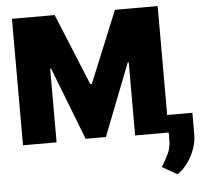

<svg xmlns="http://www.w3.org/2000/svg" viewBox="-62 -792 1165 1100"><g transform="rotate(-5 520.5 -242.0)"><path d="M46.9 -727.3H292.6L461.6 -315.3H470.2L639.2 -727.3H884.9V0H691.8V-420.5H686.1L524.1 -5.7H407.7L245.7 -423.3H240.1V0H46.9ZM1029.8 -100.9V17Q1030.9 61.1 1015.6 104.4Q1000.4 147.7 974.1 183.9Q947.8 220.2 914.8 242.9L828.1 193.2Q831 188.2 834.2 183.1Q837.4 177.9 840.6 172.9Q855.8 148.1 870.6 116.1Q885.3 84.2 884.9 31.2V-100.9Z"/></g></svg>

Font: Inter UI Black
Style: Regular
Weight: 900
Designer: Rasmus Andersson
Foundry: rsms
Version: 3.2;8d6f07862